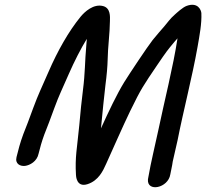

<svg xmlns="http://www.w3.org/2000/svg" viewBox="-20 -708 868 808"><path d="M77.9 -143C64.3 -106.3 56.5 -75.3 49.5 -46.9C42.4 -17.9 65.9 -7.5 85.5 -9.9C105.2 -12.4 136 -28.4 142.5 -61.8C148.2 -85.1 155.4 -111.7 166.3 -141.4C171.5 -153.9 178.8 -172.5 186.4 -193L208.6 -253C229.5 -309.8 239.7 -328.1 270.3 -398.4C291.6 -447.3 321.1 -505.2 345.4 -544.5C344.8 -535.9 344.1 -526.8 343.2 -517.3C336.9 -448.1 338.6 -402.9 329 -328.1C323.7 -286.4 318.5 -237 313.6 -180.3C304 -80.7 295.3 -47.7 299.7 27.9C299.9 30.4 300.7 82.4 348.4 67C395.2 51.8 413.8 10.3 426.9 -18.9C452.9 -75.8 496.1 -175.1 527.6 -240.1C574.7 -336.9 583.9 -348.7 641.2 -433.6C682.4 -494.1 683.6 -495.2 714.3 -532.2L727 -546.7C709.2 -428.9 671.4 -280.9 645.8 -158C632.9 -96.5 615.1 -26 605 33.7L603 44.5C602.9 45 602.7 46.1 602.6 46.9C598 102 687.8 83.4 696.7 26C699.7 8.4 704.2 -7.1 706.9 -28.2C710.7 -47.7 722.9 -95.6 727.4 -118.3C750.7 -237.5 789.5 -386.5 811.4 -510.8C820.1 -560.3 829.4 -609.6 827.4 -652.9C826.5 -665.4 813.1 -700.3 765.6 -683.3C748.5 -677.1 723.8 -653.8 715.3 -646.3C695.5 -629.1 684.9 -612.6 671.5 -597.2L648.9 -571.2C640.2 -561.3 631.9 -551.4 622.6 -539.8C599.2 -509.8 523.9 -396.4 502.6 -362C471.3 -311 437.9 -240.3 404.9 -167.8C411.2 -231.5 419 -313.6 423.7 -349.8C429.3 -392.4 432.4 -428.3 433.1 -458.3C433.7 -507.3 442.2 -568 442.6 -619.2C443.3 -638.7 445.2 -673.8 414.4 -682.3C373.6 -693.5 335.5 -657.7 318.8 -637.2C268.6 -575.6 222.5 -494.2 183.7 -404.6C153.8 -335.8 141.8 -313.1 119.6 -253L97.4 -193C89.8 -172.6 82.9 -156.5 77.9 -143Z"/></svg>

Font: Just Breathe
Style: BdObl7
Weight: 400
Foundry: Cannot Into Space Fonts
Version: Version 0.72